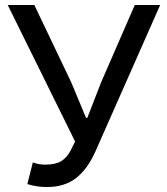

<svg xmlns="http://www.w3.org/2000/svg" viewBox="-20 -739 670 772"><path d="M90 1 112 -86Q135 -77 162 -77Q203 -77 226 -91Q249 -105 264 -134L282 -170L11 -719H118L266 -409L326 -265H331L387 -409L522 -719H624L365 -133Q333 -60 286.5 -23.5Q240 13 169 13Q126 13 90 1Z"/></svg>

Font: Nebula Sans Medium
Style: Regular
Weight: 500
Designer: Paul D. Hunt for Adobe (as Source Sans)
Foundry: Nebula Entertainment & Broadcasting LLC
Version: Version 1.010